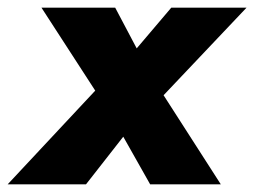

<svg xmlns="http://www.w3.org/2000/svg" viewBox="-42 -480 662 500"><path d="M404 -460 314 -354 258 -460H66L206 -244L-22 0H182L279 -124L349 0H533L384 -232L600 -460Z"/></svg>

Font: Jost* 800 Heavy Italic
Style: Italic
Weight: 800
Italic angle: -10°
Version: Version 3.200; ttfautohint (v0.97) -l 8 -r 50 -G 200 -x 14 -